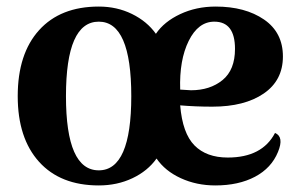

<svg xmlns="http://www.w3.org/2000/svg" viewBox="-20 -551 914 585"><path d="M281 14Q164 14 99 -58Q34 -130 34 -258Q34 -387 99 -459Q164 -531 281 -531Q336 -531 382 -508.5Q428 -486 455 -448Q480 -485 529 -508Q578 -531 637 -531Q727 -531 784.5 -491.5Q842 -452 842 -379Q842 -306 783.5 -266Q725 -226 627 -226Q576 -226 529 -230Q536 -145 572.5 -108Q609 -71 674 -71Q779 -71 818 -146Q846 -134 827 -88Q807 -39 757 -12.5Q707 14 636 14Q579 14 531 -8Q483 -30 457 -68Q430 -30 383.5 -8Q337 14 281 14ZM281 -32Q380 -32 380 -258Q380 -485 281 -485Q181 -485 181 -258Q181 -32 281 -32ZM529 -278Q555 -276 562 -276Q620 -276 658 -307Q696 -338 696 -402Q696 -485 633 -485Q584 -485 555 -426.5Q526 -368 529 -278Z"/></svg>

Font: Arima Koshi Bold
Style: Regular
Weight: 700
Designer: Joana Correia and Natanael Gama
Foundry: NDISCOVER
Version: Version 1.019;PS 001.019;hotconv 1.0.88;makeotf.lib2.5.64775